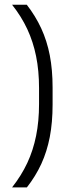

<svg xmlns="http://www.w3.org/2000/svg" viewBox="-20 -696 324 836"><path d="M150 -243V-312.5Q150 -388 137.2 -451Q124.5 -514 98.8 -569.2Q73 -624.5 32.5 -675.5H96.5Q134.5 -626.5 159.5 -572.5Q184.5 -518.5 196.8 -455.2Q209 -392 209 -314.5V-241Q209 -163 196.8 -99.5Q184.5 -36 159.8 17.8Q135 71.5 97 120H32.5Q73 68.5 98.8 13.5Q124.5 -41.5 137.2 -104.8Q150 -168 150 -243Z"/></svg>

Font: Anek Devanagari Medium Light
Style: Regular
Weight: 300
Version: Version 1.003